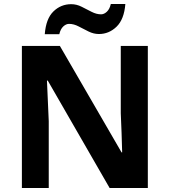

<svg xmlns="http://www.w3.org/2000/svg" viewBox="-20 -945 853 965"><path d="M723 0H531L220 -540H216Q218 -489 220.5 -438Q223 -387 225 -336V0H90V-714H281L591 -179H594Q593 -229 591 -278Q589 -327 587 -376V-714H723ZM205 -773Q211 -851 248.5 -887.5Q286 -924 338 -924Q365 -924 390.5 -911Q416 -898 440.5 -885.5Q465 -873 488 -873Q503 -873 517 -886Q531 -899 537 -925H610Q604 -848 566 -811Q528 -774 477 -774Q451 -774 425.5 -786.5Q400 -799 375.5 -812Q351 -825 327 -825Q312 -825 298 -812Q284 -799 278 -773Z"/></svg>

Font: Noto Sans Thaana
Style: Bold
Weight: 700
Designer: David Williams
Foundry: Google Inc.
Version: Version 3.001; ttfautohint (v1.8.4.7-5d5b)